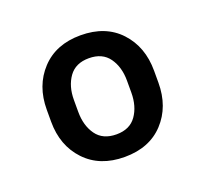

<svg xmlns="http://www.w3.org/2000/svg" viewBox="-77 -813 613 569"><g transform="rotate(-20 229.0 -529.0)"><path d="M57.6 -509.8V-547.4Q57.6 -623 103.3 -671.9Q148.9 -720.7 226.6 -720.7Q305.2 -720.7 350.6 -671.9Q396 -623 396 -547.4V-509.8Q396 -434.1 350.8 -385.5Q305.7 -336.9 227.5 -336.9Q149.4 -336.9 103.5 -385.5Q57.6 -434.1 57.6 -509.8ZM143.1 -547.4V-509.8Q143.1 -466.3 163.8 -437.3Q184.6 -408.2 227.5 -408.2Q269.5 -408.2 290 -437.3Q310.5 -466.3 310.5 -509.8V-547.4Q310.5 -590.3 289.8 -619.4Q269 -648.4 226.6 -648.4Q184.6 -648.4 163.8 -619.4Q143.1 -590.3 143.1 -547.4Z"/></g></svg>

Font: Vazirmatn RD UI Black
Style: Regular
Weight: 900
Designer: Saber Rastikerdar
Foundry: Saber Rastikerdar
Version: Version 33.003